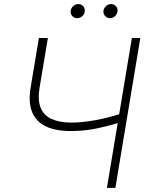

<svg xmlns="http://www.w3.org/2000/svg" viewBox="-20 -912 723 932"><path d="M168.9 -727.5H212.4L172.4 -488.3Q162.1 -427.7 177 -389.9Q191.9 -352.1 229.7 -334.7Q267.6 -317.4 325.7 -316.9Q353 -316.9 382.6 -320.1Q412.1 -323.2 442.6 -328.6Q473.1 -334 503.4 -341.8Q533.7 -349.6 563 -358.9L556.2 -315.9Q522 -305.7 491.5 -298.1Q460.9 -290.5 432.9 -285.4Q404.8 -280.3 377.4 -278.1Q350.1 -275.9 322.8 -275.9Q250 -275.9 202.4 -298.6Q154.8 -321.3 135.7 -368.4Q116.7 -415.5 128.9 -488.3ZM620.1 -727.5H661.1L540 0H499ZM354.5 -823.7Q339.4 -823.7 330.1 -835.2Q320.8 -846.7 323.2 -861.8Q325.7 -874 336.4 -883.1Q347.2 -892.1 359.4 -892.1Q375.5 -892.1 384.5 -881.1Q393.6 -870.1 391.1 -854Q389.6 -842.3 378.7 -833Q367.7 -823.7 354.5 -823.7ZM513.7 -823.7Q499 -823.7 489.5 -835.2Q480 -846.7 482.4 -861.8Q484.9 -874 495.4 -883.1Q505.9 -892.1 518.6 -892.1Q534.2 -892.1 543.7 -881.1Q553.2 -870.1 549.8 -854Q547.4 -841.8 537.4 -832.8Q527.3 -823.7 513.7 -823.7Z"/></svg>

Font: Inter Tight ExtraLight
Style: Italic
Weight: 250
Italic angle: -9.39999°
Designer: Rasmus Andersson
Foundry: rsms
Version: Version 3.004